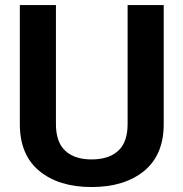

<svg xmlns="http://www.w3.org/2000/svg" viewBox="-20 -731 727 761"><path d="M628.9 -710.9V-239.3Q628.9 -117.2 551.3 -53.5Q473.6 10.3 342.8 10.3Q212.9 10.3 135.7 -53.5Q58.6 -117.2 58.6 -239.3V-710.9H201.7V-239.3Q201.7 -167.5 238.8 -133.3Q275.9 -99.1 342.8 -99.1Q411.1 -99.1 448.5 -133.3Q485.8 -167.5 485.8 -239.3V-710.9Z"/></svg>

Font: Roboto Web
Style: Bold
Weight: 700
Designer: Google
Version: Version 1.200310; 2013